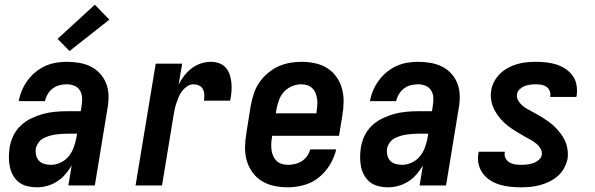

<svg xmlns="http://www.w3.org/2000/svg" viewBox="-20 -792 2540 820"><path d="M137 8Q116 8 96 3Q76 -2 61 -13.5Q46 -25 36 -42.5Q26 -60 22 -79.5Q18 -99 18 -119.5Q18 -140 21 -161Q25 -187 36.5 -211.5Q48 -236 68 -255Q88 -274 112.5 -286Q137 -298 162.5 -305Q188 -312 214 -314.5Q240 -317 265 -317H325L329 -345Q332 -361 330.5 -377.5Q329 -394 320.5 -407Q312 -420 297 -426Q282 -432 265 -432Q250 -432 234 -428Q218 -424 205 -414Q192 -404 183.5 -389.5Q175 -375 172 -360H60Q64 -383 73.5 -405.5Q83 -428 97.5 -448Q112 -468 131.5 -484Q151 -500 173 -510Q195 -520 218.5 -524Q242 -528 265 -528Q292 -528 318.5 -523.5Q345 -519 368 -507.5Q391 -496 408 -477Q425 -458 434 -434Q443 -410 443.5 -383Q444 -356 439 -329L385 0H272L286 -85Q274 -65 258.5 -47Q243 -29 223 -16.5Q203 -4 181 2Q159 8 137 8ZM197 -88Q218 -88 238.5 -97.5Q259 -107 273 -124Q287 -141 294.5 -161.5Q302 -182 306 -203L309 -221H265Q253 -221 240 -220Q227 -219 214 -217Q201 -215 188.5 -211Q176 -207 164 -200.5Q152 -194 144 -182.5Q136 -171 133 -159Q131 -144 134 -130Q137 -116 146 -106Q155 -96 169 -92Q183 -88 197 -88ZM277 -574 226 -626 385 -772 447 -708Z M559 0 645 -520H758L743 -431Q753 -451 767 -469Q781 -487 799 -500.5Q817 -514 838 -521Q859 -528 880 -528Q899 -528 916 -522Q933 -516 944.5 -502.5Q956 -489 961.5 -472Q967 -455 968.5 -436.5Q970 -418 968.5 -399.5Q967 -381 963 -362H851Q853 -375 852.5 -388Q852 -401 846.5 -411.5Q841 -422 829.5 -427Q818 -432 805 -432Q792 -432 779.5 -423.5Q767 -415 758 -403.5Q749 -392 743.5 -378.5Q738 -365 733.5 -352Q729 -339 726 -325.5Q723 -312 721 -298L672 0Z M1210 8Q1180 8 1151 2Q1122 -4 1098.5 -18.5Q1075 -33 1058.5 -55.5Q1042 -78 1034 -105.5Q1026 -133 1026.5 -162.5Q1027 -192 1032 -222L1051 -342Q1056 -367 1064 -392Q1072 -417 1087 -439Q1102 -461 1123 -479Q1144 -497 1168 -508Q1192 -519 1217.5 -523.5Q1243 -528 1267 -528Q1297 -528 1325.5 -522Q1354 -516 1377.5 -501Q1401 -486 1417 -463.5Q1433 -441 1440.5 -413.5Q1448 -386 1447.5 -356.5Q1447 -327 1442 -298L1428 -212H1142V-207Q1139 -193 1138.5 -179Q1138 -165 1139.5 -152Q1141 -139 1146.5 -126.5Q1152 -114 1161 -105Q1170 -96 1183 -92Q1196 -88 1210 -88Q1224 -88 1239.5 -91.5Q1255 -95 1268.5 -103.5Q1282 -112 1291.5 -125.5Q1301 -139 1305 -154H1416Q1408 -120 1389 -88.5Q1370 -57 1341.5 -34Q1313 -11 1278 -1.5Q1243 8 1210 8ZM1158 -308H1331L1332 -313Q1334 -327 1335 -341Q1336 -355 1334.5 -368Q1333 -381 1328 -393.5Q1323 -406 1314 -415Q1305 -424 1292.5 -428Q1280 -432 1266 -432Q1247 -432 1227.5 -424Q1208 -416 1193.5 -400.5Q1179 -385 1172 -365.5Q1165 -346 1161 -327Z M1637 8Q1616 8 1596 3Q1576 -2 1561 -13.5Q1546 -25 1536 -42.5Q1526 -60 1522 -79.5Q1518 -99 1518 -119.5Q1518 -140 1521 -161Q1525 -187 1536.5 -211.5Q1548 -236 1568 -255Q1588 -274 1612.5 -286Q1637 -298 1662.5 -305Q1688 -312 1714 -314.5Q1740 -317 1765 -317H1825L1829 -345Q1832 -361 1830.5 -377.5Q1829 -394 1820.5 -407Q1812 -420 1797 -426Q1782 -432 1765 -432Q1750 -432 1734 -428Q1718 -424 1705 -414Q1692 -404 1683.5 -389.5Q1675 -375 1672 -360H1560Q1564 -383 1573.5 -405.5Q1583 -428 1597.5 -448Q1612 -468 1631.5 -484Q1651 -500 1673 -510Q1695 -520 1718.5 -524Q1742 -528 1765 -528Q1792 -528 1818.5 -523.5Q1845 -519 1868 -507.5Q1891 -496 1908 -477Q1925 -458 1934 -434Q1943 -410 1943.5 -383Q1944 -356 1939 -329L1885 0H1772L1786 -85Q1774 -65 1758.5 -47Q1743 -29 1723 -16.5Q1703 -4 1681 2Q1659 8 1637 8ZM1697 -88Q1718 -88 1738.5 -97.5Q1759 -107 1773 -124Q1787 -141 1794.5 -161.5Q1802 -182 1806 -203L1809 -221H1765Q1753 -221 1740 -220Q1727 -219 1714 -217Q1701 -215 1688.5 -211Q1676 -207 1664 -200.5Q1652 -194 1644 -182.5Q1636 -171 1633 -159Q1631 -144 1634 -130Q1637 -116 1646 -106Q1655 -96 1669 -92Q1683 -88 1697 -88Z M2205 8Q2182 8 2158.5 5.5Q2135 3 2113.5 -3.5Q2092 -10 2073.5 -22Q2055 -34 2042 -51.5Q2029 -69 2024 -91Q2019 -113 2023 -137Q2023 -139 2023.5 -140.5Q2024 -142 2025 -144H2136Q2136 -143 2136 -142.5Q2136 -142 2136 -141Q2133 -128 2139 -116.5Q2145 -105 2155.5 -98.5Q2166 -92 2179 -90Q2192 -88 2205 -88Q2218 -88 2231 -89.5Q2244 -91 2256.5 -95Q2269 -99 2280.5 -108.5Q2292 -118 2294 -131Q2296 -145 2288.5 -157.5Q2281 -170 2270.5 -178.5Q2260 -187 2248 -194Q2236 -201 2224 -207Q2205 -218 2186 -229.5Q2167 -241 2150 -254Q2133 -267 2118.5 -283.5Q2104 -300 2093.5 -319Q2083 -338 2078.5 -360.5Q2074 -383 2078 -406Q2081 -426 2091 -444.5Q2101 -463 2116.5 -478Q2132 -493 2151 -503Q2170 -513 2189.5 -518.5Q2209 -524 2229 -526Q2249 -528 2268 -528Q2291 -528 2313.5 -525.5Q2336 -523 2356.5 -516.5Q2377 -510 2395 -498Q2413 -486 2425.5 -469Q2438 -452 2442 -430Q2446 -408 2443 -385Q2442 -383 2442 -381.5Q2442 -380 2441 -378H2330Q2330 -379 2330 -379.5Q2330 -380 2330 -381Q2332 -393 2327.5 -404Q2323 -415 2313.5 -421.5Q2304 -428 2292.5 -430Q2281 -432 2268 -432Q2257 -432 2245 -430.5Q2233 -429 2221 -424.5Q2209 -420 2199.5 -411Q2190 -402 2188 -390Q2186 -376 2192.5 -364Q2199 -352 2209 -343Q2219 -334 2230.5 -327.5Q2242 -321 2254 -314.5Q2266 -308 2277.5 -301.5Q2289 -295 2300 -288Q2311 -281 2322 -273Q2333 -265 2342.5 -256.5Q2352 -248 2361 -238Q2370 -228 2377.5 -217.5Q2385 -207 2391 -195Q2397 -183 2400.5 -169.5Q2404 -156 2405 -142Q2406 -128 2404 -114Q2400 -94 2389.5 -74.5Q2379 -55 2362.5 -40.5Q2346 -26 2326.5 -16.5Q2307 -7 2286.5 -1.5Q2266 4 2245.5 6Q2225 8 2205 8Z"/></svg>

Font: Iosevka SS04 Oblique
Style: Bold
Weight: 700
Italic angle: -9°
Monospace: yes
Designer: Belleve Invis
Foundry: Belleve Invis
Version: Version 19.0.0; ttfautohint (v1.8.4)